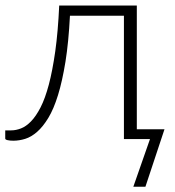

<svg xmlns="http://www.w3.org/2000/svg" viewBox="-22 -518 651 715"><path d="M590.5 -36.5 519.5 177.5H474.5L536.5 0H439.5V-459.5H238.5Q233.5 -361 221.8 -288.2Q210 -215.5 194 -163.8Q178 -112 158 -79Q138 -46 116.2 -27Q94.5 -8 72 -1Q49.5 6 27.5 6Q15.5 6 6.5 4Q-2.5 2 -2.5 -2V-32.5H19.5Q37.5 -32.5 56.2 -39.8Q75 -47 93.5 -66Q112 -85 129 -118Q146 -151 159.8 -202.8Q173.5 -254.5 183.8 -327Q194 -399.5 198.5 -497.5H487.5V-36.5Z"/></svg>

Font: Lato 2
Style: Regular
Weight: 300
Designer: Lukasz Dziedzic with Adam Twardoch and Botio Nikoltchev
Foundry: tyPoland Lukasz Dziedzic
Version: Version 2.015; 2015-08-06; http://www.latofonts.com/